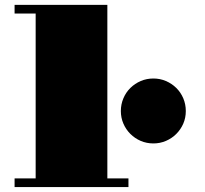

<svg xmlns="http://www.w3.org/2000/svg" viewBox="-20 -758 830 778"><path d="M39.1 -35.2H124.5V-703.1H39.1V-738.3H415V-35.2H500.5V0H39.1ZM469.7 -308.1Q469.7 -335.4 480 -359.6Q490.2 -383.8 508.3 -401.6Q526.4 -419.4 550.3 -429.7Q574.2 -439.9 601.6 -439.9Q628.4 -439.9 652.3 -429.7Q676.3 -419.4 694.3 -401.6Q712.4 -383.8 722.7 -359.6Q732.9 -335.4 732.9 -308.1Q732.9 -280.8 722.7 -257.1Q712.4 -233.4 694.3 -215.3Q676.3 -197.3 652.3 -187Q628.4 -176.8 601.6 -176.8Q574.2 -176.8 550.3 -187Q526.4 -197.3 508.3 -215.3Q490.2 -233.4 480 -257.1Q469.7 -280.8 469.7 -308.1Z"/></svg>

Font: GravitasOne
Style: Regular
Weight: 400
Designer: Riccardo De Franceschi
Foundry: Sorkin Type Co.
Version: Version 1.001